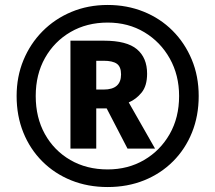

<svg xmlns="http://www.w3.org/2000/svg" viewBox="-20 -744 868 774"><path d="M414 10Q334 10 267 -17Q200 -44 150.5 -93.5Q101 -143 74 -210Q47 -277 47 -357Q47 -435 74.5 -501.5Q102 -568 151.5 -618Q201 -668 268 -696Q335 -724 414 -724Q492 -724 559 -697Q626 -670 675.5 -620.5Q725 -571 753 -504Q781 -437 781 -357Q781 -277 754 -210Q727 -143 677.5 -93.5Q628 -44 561 -17Q494 10 414 10ZM414 -61Q496 -61 561 -99Q626 -137 664 -203.5Q702 -270 702 -357Q702 -441 664.5 -508Q627 -575 562 -614Q497 -653 414 -653Q330 -653 264.5 -615Q199 -577 161.5 -510.5Q124 -444 124 -357Q124 -270 161 -203.5Q198 -137 263.5 -99Q329 -61 414 -61ZM264 -145V-580H399Q491 -580 532 -545.5Q573 -511 573 -447Q573 -398 551 -371Q529 -344 499 -331L605 -145H494L410 -307H368V-145ZM398 -383Q468 -383 468 -444Q468 -475 451 -487Q434 -499 398 -499H368V-383Z"/></svg>

Font: Noto Sans Gujarati UI ExtraBold
Style: Regular
Weight: 800
Designer: Jelle Bosma - Monotype Design Team, Universal Thirst
Foundry: Monotype Imaging Inc.
Version: Version 2.106; ttfautohint (v1.8.4.7-5d5b)